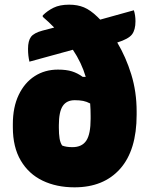

<svg xmlns="http://www.w3.org/2000/svg" viewBox="-20 -790 640 822"><path d="M228 -492Q264 -492 288 -484.5Q312 -477 334 -461H347Q329 -522 292 -577L106 -526Q103 -539 101.5 -552Q100 -565 100 -581Q100 -615 112.5 -632Q125 -649 162 -659L212 -672Q190 -695 163 -718V-724Q183 -744 209.5 -757Q236 -770 276 -770Q312 -770 339.5 -758.5Q367 -747 397 -718Q403 -712 409 -706L553 -746Q560 -725 560 -699Q560 -662 545 -642.5Q530 -623 482 -608Q519 -546 542 -471.5Q565 -397 565 -313V-299Q565 -147 494.5 -67.5Q424 12 299 12Q222 12 162.5 -16.5Q103 -45 69 -102.5Q35 -160 35 -245V-259Q35 -331 60 -383.5Q85 -436 128.5 -464Q172 -492 228 -492ZM246 -167Q263 -160 290 -160Q331 -160 349.5 -188Q368 -216 368 -281V-293Q368 -322 366 -347Q351 -355 336 -358Q321 -361 300 -361Q265 -361 248.5 -336Q232 -311 232 -254V-243Q232 -216 235 -197.5Q238 -179 246 -167Z"/></svg>

Font: Recursive Mn Csl St Blk
Style: Regular
Weight: 900
Monospace: yes
Version: Version 1.079;hotconv 1.0.112;makeotfexe 2.5.65598; ttfautoh